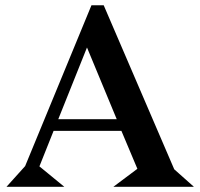

<svg xmlns="http://www.w3.org/2000/svg" viewBox="-20 -715 767 735"><path d="M426.8 -258.8 313 -533.2 203.1 -258.8ZM722.2 0H414.1L505.9 -68.8L444.8 -213.9H185.1L130.9 -78.1L226.1 0H4.9L76.2 -79.1L330.1 -694.8H377L647 -66.9Z"/></svg>

Font: Bluu Next
Style: Bold
Weight: 700
Designer: Jean-Baptiste Morizot, Igor Stepanchenko (Cyrillic)
Foundry: Igor Stepanchenko
Version: Version 1.005